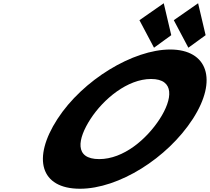

<svg xmlns="http://www.w3.org/2000/svg" viewBox="-20 -1144 1289 1179"><path d="M332.5 -413C176.4 -172 227.3 15 471.3 15C708.3 15 1007.4 -172 1163.5 -413C1319.6 -654 1254.1 -840 1025.1 -840C798.1 -840 488.6 -654 332.5 -413ZM535.5 -413C615.2 -536 762.8 -659 907.8 -659C1053.8 -659 1040.2 -536 960.5 -413C880.8 -290 739.2 -167 589.2 -167C435.2 -167 455.8 -290 535.5 -413ZM1031.6 -928 925.7 -851 836.2 -1020 985.5 -1124ZM1242.6 -928 1136.7 -851 1047.2 -1020 1196.5 -1124Z"/></svg>

Font: Hussar
Style: BdWodka
Weight: 700
Foundry: Cannot Into Space Fonts
Version: Version 2.00